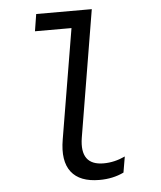

<svg xmlns="http://www.w3.org/2000/svg" viewBox="-53 -786 706 843"><g transform="rotate(-5 300.0 -365.0)"><path d="M290 -181Q271 -61 376 -61Q424 -61 471 -83L459 -13Q411 10 352 10Q265 10 227.5 -38.5Q190 -87 206 -181L287 -665H126L138 -740H383Z"/></g></svg>

Font: CommitMono
Style: Italic
Weight: 400
Monospace: yes
Designer: Eigil Nikolajsen
Foundry: Eigil Nikolajsen
Version: Version 1.143